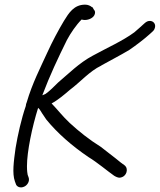

<svg xmlns="http://www.w3.org/2000/svg" viewBox="-20 -702 687 826"><path d="M103 61 99 50C98 46 96 33 96 13C96 -50 118 -155 144 -238C148 -235 151 -231 156 -223C162 -212 171 -201 179 -188C226 -130 290 -74 361 -26C399 -3 445 36 471 54C478 58 488 64 498 62C526 57 532 25 519 12L511 5H510C506 3 496 -6 477 -21C458 -35 438 -52 414 -70C364 -101 319 -137 280 -173C248 -203 230 -228 202 -257C230 -272 258 -296 280 -315C327 -350 364 -395 416 -420L417 -421C458 -444 494 -462 536 -487C564 -506 602 -535 625 -556L636 -566C644 -573 645 -578 647 -585C650 -600 639 -612 625 -612C616 -612 610 -609 602 -602C588 -590 573 -575 558 -563C508 -526 440 -496 380 -463C321 -432 274 -384 230 -347C214 -331 192 -309 176 -298C173 -296 166 -294 162 -292C195 -379 229 -451 268 -530C284 -560 308 -595 331 -618C335 -617 340 -616 345 -616C363 -616 384 -626 388 -642C389 -648 391 -653 383 -662L378 -671H376C369 -677 359 -682 346 -682C298 -682 276 -646 255 -612C231 -572 205 -523 184 -477C154 -411 119 -344 95 -262C92 -256 92 -253 91 -246C72 -191 56 -120 47 -65C39 -7 32 44 44 78L48 89C51 101 67 109 84 101C98 95 109 77 103 61Z"/></svg>

Font: Stray Cat
Style: BdExtObl
Weight: 700
Version: Version 1.0